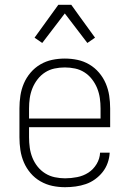

<svg xmlns="http://www.w3.org/2000/svg" viewBox="-20 -772 540 800"><path d="M251 8Q224 8 198 2.5Q172 -3 148.5 -16.5Q125 -30 107.5 -50.5Q90 -71 79.5 -95.5Q69 -120 65 -146.5Q61 -173 61 -200V-320Q61 -347 65 -373.5Q69 -400 79.5 -424.5Q90 -449 107.5 -469.5Q125 -490 148 -503.5Q171 -517 197 -522.5Q223 -528 250 -528Q277 -528 303 -522.5Q329 -517 352 -503.5Q375 -490 392.5 -469.5Q410 -449 420.5 -424.5Q431 -400 435 -373.5Q439 -347 439 -320V-242H101V-200Q101 -178 104 -156.5Q107 -135 115 -115Q123 -95 136.5 -78Q150 -61 168.5 -49.5Q187 -38 208.5 -33.5Q230 -29 251 -29Q276 -29 301.5 -34Q327 -39 348 -52.5Q369 -66 382.5 -88.5Q396 -111 397 -136H437Q436 -114 428.5 -93Q421 -72 407.5 -55Q394 -38 376 -25Q358 -12 337.5 -5Q317 2 295 5Q273 8 251 8ZM101 -278H399V-320Q399 -342 396 -363Q393 -384 385 -404Q377 -424 363.5 -441.5Q350 -459 332 -470.5Q314 -482 293 -486.5Q272 -491 250 -491Q228 -491 207 -486.5Q186 -482 168 -470.5Q150 -459 136.5 -441.5Q123 -424 115 -404Q107 -384 104 -363Q101 -342 101 -320ZM156 -593 124 -615 223 -752H277L310 -706L376 -615L344 -593L250 -716Z"/></svg>

Font: Iosevka SS18 Extralight
Style: Regular
Weight: 200
Monospace: yes
Designer: Belleve Invis
Foundry: Belleve Invis
Version: Version 25.1.1; ttfautohint (v1.8.4)